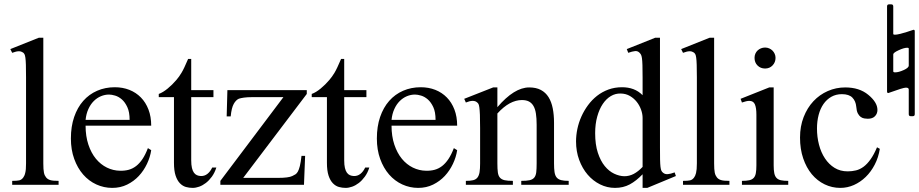

<svg xmlns="http://www.w3.org/2000/svg" viewBox="-20 -873 4341 907"><path d="M37.6 0V-18.6Q60.1 -18.6 70.8 -21Q81.5 -23.4 89.4 -33.7Q92.3 -37.6 94.7 -42.7Q97.2 -47.9 99.1 -55.7Q101.1 -63.5 102.1 -74.5Q103 -85.4 103 -101.1V-506.8Q103 -544.9 102.3 -566.9Q101.6 -588.9 99.9 -600.6Q98.1 -612.3 95.7 -616.7Q93.3 -621.1 89.4 -624.5Q85 -627.4 80.1 -629.2Q75.2 -630.9 69.3 -630.9Q63.5 -630.9 55.7 -629.2Q47.9 -627.4 37.6 -623.5L28.8 -641.1L163.6 -694.8H184.6V-101.1Q184.6 -86.4 185.3 -75.9Q186 -65.4 187.5 -57.9Q189 -50.3 191.4 -45.2Q193.8 -40 197.3 -35.6Q200.7 -31.2 205.1 -28.1Q209.5 -24.9 216.1 -22.7Q222.7 -20.5 232.7 -19.5Q242.7 -18.6 256.8 -18.6V0Z M694.3 -163.6Q689.5 -130.9 674.3 -98.9Q659.2 -66.9 635.7 -41.7Q612.3 -16.6 580.6 -1Q548.8 14.6 510.3 14.6Q470.7 14.6 435.1 -1.7Q399.4 -18.1 372.8 -48.6Q346.2 -79.1 330.6 -122.3Q314.9 -165.5 314.9 -218.8Q314.9 -275.4 330.3 -320.3Q345.7 -365.2 373.3 -396.5Q400.9 -427.7 439 -444.3Q477.1 -460.9 522.5 -460.9Q559.6 -460.9 591.1 -448.5Q622.6 -436 645.5 -412.6Q668.5 -389.2 681.4 -355.5Q694.3 -321.8 694.3 -279.3H384.3Q384.3 -229.5 397.5 -189.9Q410.6 -150.4 433.1 -123Q455.6 -95.7 485.1 -81.3Q514.6 -66.9 547.4 -66.4Q569.3 -65.9 588.1 -71Q606.9 -76.2 623 -88.6Q639.2 -101.1 653.1 -121.8Q667 -142.6 678.7 -173.3ZM592.3 -306.6Q592.3 -343.8 581.5 -366.9Q570.8 -390.1 555.7 -403.3Q540.5 -416.5 523.9 -421.4Q507.3 -426.3 495.1 -426.3Q475.6 -426.3 456.8 -418.5Q438 -410.6 422.9 -395.5Q407.7 -380.4 397.5 -357.9Q387.2 -335.4 384.3 -306.6Z M1002 -81.5Q994.1 -56.6 981 -38.6Q967.8 -20.5 952.6 -8.8Q937.5 2.9 921.1 8.8Q904.8 14.6 890.1 14.6Q874 14.6 858.4 10.3Q842.8 5.9 830.1 -7.1Q817.4 -20 809.6 -43.2Q801.8 -66.4 801.8 -104V-414.1H730V-429.2Q750 -436.5 772.2 -454.8Q794.4 -473.1 813.5 -495.6Q820.3 -503.9 825.7 -511.2Q831.1 -518.6 837.4 -529.1Q843.8 -539.6 851.1 -555.2Q858.4 -570.8 868.7 -594.7H883.3V-447.3H988.3V-414.1H883.3V-115.7Q883.3 -93.8 886.7 -79.6Q890.1 -65.4 896.2 -57.1Q902.3 -48.8 910.4 -45.4Q918.5 -42 927.7 -41.5Q945.8 -40.5 959.7 -51.5Q973.6 -62.5 982.4 -81.5Z M1128.9 -32.7H1293Q1343.3 -32.7 1360.8 -41.5Q1369.1 -45.4 1375.5 -49.3Q1381.8 -53.2 1387 -62.3Q1392.1 -71.3 1396.5 -88.6Q1400.9 -106 1404.3 -136.7H1421.4L1416 0H1021V-18.6L1318.8 -414.1H1170.9Q1147.9 -414.1 1132.6 -411.9Q1117.2 -409.7 1108.4 -406.7Q1094.2 -400.4 1084 -381.8Q1073.7 -363.3 1069.8 -323.2H1050.8L1054.2 -447.3H1429.2V-429.2Z M1724.6 -81.5Q1716.8 -56.6 1703.6 -38.6Q1690.4 -20.5 1675.3 -8.8Q1660.2 2.9 1643.8 8.8Q1627.4 14.6 1612.8 14.6Q1596.7 14.6 1581.1 10.3Q1565.4 5.9 1552.7 -7.1Q1540 -20 1532.2 -43.2Q1524.4 -66.4 1524.4 -104V-414.1H1452.6V-429.2Q1472.7 -436.5 1494.9 -454.8Q1517.1 -473.1 1536.1 -495.6Q1543 -503.9 1548.3 -511.2Q1553.7 -518.6 1560.1 -529.1Q1566.4 -539.6 1573.7 -555.2Q1581.1 -570.8 1591.3 -594.7H1606V-447.3H1710.9V-414.1H1606V-115.7Q1606 -93.8 1609.4 -79.6Q1612.8 -65.4 1618.9 -57.1Q1625 -48.8 1633.1 -45.4Q1641.1 -42 1650.4 -41.5Q1668.5 -40.5 1682.4 -51.5Q1696.3 -62.5 1705.1 -81.5Z M2139.6 -163.6Q2134.8 -130.9 2119.6 -98.9Q2104.5 -66.9 2081.1 -41.7Q2057.6 -16.6 2025.9 -1Q1994.1 14.6 1955.6 14.6Q1916 14.6 1880.4 -1.7Q1844.7 -18.1 1818.1 -48.6Q1791.5 -79.1 1775.9 -122.3Q1760.3 -165.5 1760.3 -218.8Q1760.3 -275.4 1775.6 -320.3Q1791 -365.2 1818.6 -396.5Q1846.2 -427.7 1884.3 -444.3Q1922.4 -460.9 1967.8 -460.9Q2004.9 -460.9 2036.4 -448.5Q2067.9 -436 2090.8 -412.6Q2113.8 -389.2 2126.7 -355.5Q2139.6 -321.8 2139.6 -279.3H1829.6Q1829.6 -229.5 1842.8 -189.9Q1856 -150.4 1878.4 -123Q1900.9 -95.7 1930.4 -81.3Q1960 -66.9 1992.7 -66.4Q2014.6 -65.9 2033.4 -71Q2052.2 -76.2 2068.4 -88.6Q2084.5 -101.1 2098.4 -121.8Q2112.3 -142.6 2124 -173.3ZM2037.6 -306.6Q2037.6 -343.8 2026.9 -366.9Q2016.1 -390.1 2001 -403.3Q1985.8 -416.5 1969.2 -421.4Q1952.6 -426.3 1940.4 -426.3Q1920.9 -426.3 1902.1 -418.5Q1883.3 -410.6 1868.2 -395.5Q1853 -380.4 1842.8 -357.9Q1832.5 -335.4 1829.6 -306.6Z M2442.4 0V-18.6Q2467.3 -18.6 2481.7 -21.7Q2496.1 -24.9 2503.7 -33.9Q2511.2 -43 2513.2 -59.1Q2515.1 -75.2 2515.1 -101.1V-283.7Q2515.1 -314 2511.7 -336.2Q2508.3 -358.4 2500 -372.6Q2491.7 -386.7 2478.5 -393.6Q2465.3 -400.4 2445.3 -400.4Q2417 -400.4 2387.9 -384.8Q2358.9 -369.1 2329.6 -336.9V-101.1Q2329.6 -74.7 2331.8 -58.6Q2334 -42.5 2341.8 -33.7Q2349.6 -24.9 2364 -21.7Q2378.4 -18.6 2402.8 -18.6V0H2180.7V-18.6Q2201.7 -18.6 2214.8 -21.7Q2228 -24.9 2235.4 -34.2Q2242.7 -43.5 2245.4 -59.6Q2248 -75.7 2248 -101.1V-267.6Q2248 -307.6 2247.1 -330.6Q2246.1 -353.5 2244.4 -365.7Q2242.7 -377.9 2240 -382.3Q2237.3 -386.7 2233.4 -389.6Q2217.3 -403.8 2180.7 -388.7L2172.9 -406.2L2309.6 -460H2329.6V-366.7Q2409.2 -460 2480 -460Q2512.7 -460 2535.2 -448Q2557.6 -436 2571.3 -414.1Q2585 -392.1 2591.1 -361.3Q2597.2 -330.6 2597.2 -293V-101.1Q2597.2 -76.2 2599.6 -60.1Q2602.1 -43.9 2609.4 -34.9Q2616.7 -25.9 2630.4 -22.2Q2644 -18.6 2666.5 -18.6V0Z M3037.6 14.6H3015.6V-49.8Q2985.8 -18.6 2955.1 -2Q2924.3 14.6 2885.3 14.6Q2848.1 14.6 2814.7 -2Q2781.2 -18.6 2756.1 -47.9Q2731 -77.1 2716.1 -117.4Q2701.2 -157.7 2701.2 -205.1Q2701.2 -233.9 2707.5 -264.2Q2713.9 -294.4 2726.6 -322.8Q2739.3 -351.1 2757.8 -376.2Q2776.4 -401.4 2800.3 -420.2Q2824.2 -439 2854 -450Q2883.8 -460.9 2918.5 -460.9Q2947.8 -460.9 2971.9 -451.9Q2996.1 -442.9 3015.6 -423.3V-506.3Q3015.6 -543.5 3014.9 -564.9Q3014.2 -586.4 3012.5 -598.4Q3010.7 -610.4 3007.8 -615.2Q3004.9 -620.1 3000.5 -624.5Q2992.2 -632.8 2979.7 -631.6Q2967.3 -630.4 2947.8 -623.5L2940.9 -641.1L3075.2 -694.8H3097.7V-177.2Q3097.7 -141.1 3098.1 -119.4Q3098.6 -97.7 3100.1 -85Q3101.6 -72.3 3104.5 -66.4Q3107.4 -60.5 3112.8 -56.6Q3121.6 -49.3 3134.5 -50.3Q3147.5 -51.3 3167 -58.6L3172.9 -41.5ZM3015.6 -315.9Q3015.6 -334.5 3008.5 -354.5Q3001.5 -374.5 2988.3 -391.4Q2975.1 -408.2 2956.1 -419.4Q2937 -430.7 2912.6 -431.2Q2887.7 -432.1 2865.7 -419.2Q2843.8 -406.2 2827.4 -381.8Q2811 -357.4 2801.3 -322.3Q2791.5 -287.1 2791.5 -244.1Q2791.5 -189.9 2804.2 -151.4Q2816.9 -112.8 2836.9 -88.4Q2856.9 -64 2881.3 -52.5Q2905.8 -41 2929.2 -40.5Q2952.6 -40.5 2973.6 -51.5Q2994.6 -62.5 3015.6 -84.5Z M3206.5 0V-18.6Q3229 -18.6 3239.7 -21Q3250.5 -23.4 3258.3 -33.7Q3261.2 -37.6 3263.7 -42.7Q3266.1 -47.9 3268.1 -55.7Q3270 -63.5 3271 -74.5Q3272 -85.4 3272 -101.1V-506.8Q3272 -544.9 3271.2 -566.9Q3270.5 -588.9 3268.8 -600.6Q3267.1 -612.3 3264.6 -616.7Q3262.2 -621.1 3258.3 -624.5Q3253.9 -627.4 3249 -629.2Q3244.1 -630.9 3238.3 -630.9Q3232.4 -630.9 3224.6 -629.2Q3216.8 -627.4 3206.5 -623.5L3197.8 -641.1L3332.5 -694.8H3353.5V-101.1Q3353.5 -86.4 3354.2 -75.9Q3355 -65.4 3356.4 -57.9Q3357.9 -50.3 3360.4 -45.2Q3362.8 -40 3366.2 -35.6Q3369.6 -31.2 3374 -28.1Q3378.4 -24.9 3385 -22.7Q3391.6 -20.5 3401.6 -19.5Q3411.6 -18.6 3425.8 -18.6V0Z M3643.6 -599.6Q3643.6 -578.6 3629.6 -564Q3615.7 -549.3 3594.2 -549.3Q3572.8 -549.3 3558.6 -563.5Q3544.4 -577.6 3544.4 -599.6Q3544.4 -610.4 3548.3 -619.4Q3552.2 -628.4 3559.1 -634.8Q3565.9 -641.1 3575 -644.8Q3584 -648.4 3594.2 -648.4Q3604.5 -648.4 3613.5 -644.5Q3622.6 -640.6 3629.2 -634Q3635.7 -627.4 3639.6 -618.7Q3643.6 -609.9 3643.6 -599.6ZM3484.9 0V-18.6Q3505.9 -18.6 3519.3 -21.5Q3532.7 -24.4 3540.3 -32.5Q3547.9 -40.5 3550.5 -54.9Q3553.2 -69.3 3553.2 -91.8V-331.1Q3553.2 -363.3 3546.1 -379.9Q3539.1 -396.5 3519.5 -396.5Q3512.7 -396.5 3504.4 -394.5Q3496.1 -392.6 3484.9 -388.7L3478.5 -406.2L3613.8 -460H3634.8V-91.8Q3634.8 -69.3 3637.7 -54.9Q3640.6 -40.5 3648.2 -32.5Q3655.8 -24.4 3669.2 -21.5Q3682.6 -18.6 3703.6 -18.6V0Z M4136.2 -169.9Q4129.9 -129.4 4112.3 -95.5Q4094.7 -61.5 4069.6 -37.1Q4044.4 -12.7 4013.7 1Q3982.9 14.6 3949.7 14.6Q3910.2 14.6 3875.5 -2.2Q3840.8 -19 3814.9 -50Q3789.1 -81.1 3774.2 -125Q3759.3 -168.9 3759.3 -223.1Q3759.3 -276.4 3776.4 -320.1Q3793.5 -363.8 3822.5 -394.8Q3851.6 -425.8 3890.4 -442.9Q3929.2 -460 3972.7 -460Q4039.6 -460 4081.5 -425.3Q4102.5 -408.2 4113.8 -390.1Q4125 -372.1 4125 -353.5Q4125 -336.4 4113.5 -324.2Q4102.1 -312 4079.1 -312Q4071.8 -312 4063 -313.5Q4054.2 -314.9 4046.1 -320.6Q4038.1 -326.2 4032.2 -337.6Q4026.4 -349.1 4024.9 -369.1Q4022.5 -395.5 4006.6 -411.9Q3990.7 -428.2 3957 -428.2Q3929.2 -428.2 3907.2 -415.8Q3885.3 -403.3 3870.1 -381.6Q3855 -359.9 3847.2 -330.1Q3839.4 -300.3 3839.4 -265.6Q3839.4 -226.1 3848.9 -189.5Q3858.4 -152.8 3877 -124.8Q3895.5 -96.7 3922.4 -80.1Q3949.2 -63.5 3984.4 -63.5Q4004.9 -63.5 4023.7 -68.1Q4042.5 -72.8 4059.6 -85.4Q4076.7 -98.1 4092.5 -120.4Q4108.4 -142.6 4123 -177.2Z M4199.7 -616.2V-536.1Q4199.7 -531.2 4208.5 -531.2Q4225.1 -531.2 4249 -542Q4272.9 -552.7 4272.9 -563.5V-643.6Q4272.9 -647.5 4266.1 -647.5Q4250.5 -647.5 4225.1 -635.7Q4199.7 -624 4199.7 -616.2ZM4280.8 -727.5 4292.5 -731.4Q4293.5 -732.4 4295.4 -732.4Q4301.3 -732.4 4301.3 -725.6V-334Q4301.3 -324.2 4292.5 -324.2H4281.7Q4272.9 -324.2 4272.9 -334V-450.2Q4272.9 -459 4259.3 -459Q4246.6 -459 4182.1 -435.5L4180.2 -434.6L4178.2 -434.1L4176.3 -433.6Q4170.4 -433.6 4170.4 -440.4V-842.8Q4170.4 -852.5 4180.2 -852.5H4189.9Q4199.7 -852.5 4199.7 -842.8V-712.9Q4199.7 -709 4207.5 -709Q4216.3 -709 4233.9 -713.4Q4251.5 -717.8 4264.6 -722.2L4277.8 -726.6Q4278.8 -727.5 4280.8 -727.5Z"/></svg>

Font: Campania
Style: Regular
Weight: 400
Version: Version 2.009